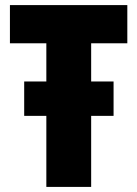

<svg xmlns="http://www.w3.org/2000/svg" viewBox="-20 -734 539 754"><path d="M162 0H338V-279H426V-414H338V-564H480V-714H19V-564H162V-414H75V-279H162Z"/></svg>

Font: Noto Sans Condensed Black
Style: Regular
Weight: 900
Width: 3
Designer: Monotype Design Team
Foundry: Monotype Imaging Inc.
Version: Version 2.013